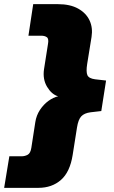

<svg xmlns="http://www.w3.org/2000/svg" viewBox="-69 -725 550 925"><path d="M-49 180 -24 28H34Q51 28 64.5 20.5Q78 13 82 -13L101 -136Q106 -169 123.5 -195.5Q141 -222 164.5 -239Q188 -256 211 -261Q180 -270 158 -306.5Q136 -343 143 -391L162 -512Q167 -538 157 -545.5Q147 -553 129 -553H68L91 -705H210Q269 -705 307.5 -683.5Q346 -662 362.5 -626.5Q379 -591 372 -547L351 -417Q345 -379 352 -363Q359 -347 389 -343L442 -337L419 -190L367 -184Q337 -180 322.5 -164.5Q308 -149 302 -111L281 22Q268 104 224.5 142Q181 180 116 180Z"/></svg>

Font: Winston Black
Style: Italic
Weight: 900
Italic angle: -9°
Designer: Original fonts by Vernon Adams / Changes by Cristiano Sobral
Foundry: VOriginal fonts by Vernon Adams / Changes by Cristiano Sobral
Version: Version 2.503;July 17, 2020;FontCreator 13.0.0.2655 64-bit